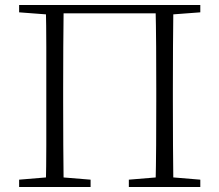

<svg xmlns="http://www.w3.org/2000/svg" viewBox="-20 -743 872 763"><path d="M162 0Q164 -83 164 -165Q164 -247 164 -341V-390Q164 -474 164 -557.5Q164 -641 162 -723H233Q232 -641 231.5 -557.5Q231 -474 231 -390V-341Q231 -247 231.5 -165Q232 -83 233 0ZM598 0Q600 -83 600.5 -165Q601 -247 601 -341V-390Q601 -474 600.5 -557.5Q600 -641 598 -723H669Q668 -641 667.5 -557.5Q667 -474 667 -390V-341Q667 -247 667.5 -165Q668 -83 669 0ZM56 0V-29L188 -40H206L340 -29V0ZM492 0V-29L625 -40H644L776 -29V0ZM56 -694V-723H198V-684H188ZM634 -684V-723H776V-694L643 -684ZM198 -690V-723H634V-690Z"/></svg>

Font: Noto Serif SC ExtraLight
Style: Regular
Weight: 200
Designer: Ryoko NISHIZUKA 西塚涼子 (kana & ideographs); Frank Grießhammer (Latin, Greek & Cyrillic); Wenlong ZHANG 张文龙 (bopomofo); San
Foundry: Adobe
Version: Version 2.002-H1;hotconv 1.1.0;makeotfexe 2.6.0